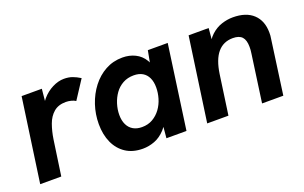

<svg xmlns="http://www.w3.org/2000/svg" viewBox="-67 -778 1680 1062"><g transform="rotate(-20 773.5 -246.5)"><path d="M26 0 96 -493H215L202 -359L181 -362Q191 -405 218 -436.5Q245 -468 280 -485.5Q315 -503 348 -503Q375 -503 396.5 -495.5Q418 -488 442 -473L371 -364Q361 -371 345 -375Q329 -379 314 -379Q270 -379 242.5 -355.5Q215 -332 201 -293Q187 -254 180 -208L150 0Z M628 10Q569 10 528 -17Q487 -44 465.5 -91.5Q444 -139 444 -201Q444 -259 462 -313Q480 -367 513 -410Q546 -453 591.5 -478Q637 -503 692 -503Q733 -503 766.5 -486.5Q800 -470 820 -437Q840 -404 839 -353L814 -360L839 -493H956L887 0H769L781 -132L812 -139Q791 -80 761.5 -48Q732 -16 697.5 -3Q663 10 628 10ZM664 -104Q700 -104 727.5 -120Q755 -136 774 -162Q793 -188 802.5 -220Q812 -252 812 -284Q812 -317 801 -340.5Q790 -364 769 -376.5Q748 -389 717 -389Q681 -389 653 -373.5Q625 -358 606.5 -332Q588 -306 578 -274Q568 -242 568 -210Q568 -177 579.5 -153Q591 -129 612.5 -116.5Q634 -104 664 -104Z M1009 0 1079 -493H1197L1187 -381L1167 -385Q1186 -430 1214 -455.5Q1242 -481 1275.5 -492Q1309 -503 1342 -503Q1420 -503 1462 -463.5Q1504 -424 1504 -354Q1504 -345 1503.5 -336.5Q1503 -328 1501 -318L1457 0H1332L1371 -279Q1373 -291 1373.5 -300Q1374 -309 1374 -318Q1374 -358 1357 -376.5Q1340 -395 1303 -395Q1247 -395 1213 -355Q1179 -315 1167 -233L1134 0Z"/></g></svg>

Font: Hanken Grotesk
Style: Bold Italic
Weight: 700
Italic angle: -8°
Designer: Alfredo Marco Pradil
Foundry: Hanken Design Co.
Version: Version 3.013